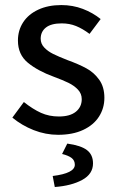

<svg xmlns="http://www.w3.org/2000/svg" viewBox="-20 -520 463 758"><path d="M212.4 -60.1Q256.3 -60.1 279.5 -78.9Q302.7 -97.7 302.7 -128.4Q302.7 -150.4 287.6 -166.3Q272.5 -182.1 250.5 -192.9Q228.5 -203.6 192.9 -216.8Q128.9 -240.2 89.8 -272.5Q50.8 -304.7 50.8 -359.9Q50.8 -400.4 71.5 -432.1Q92.3 -463.9 131.1 -481.9Q169.9 -500 222.2 -500Q267.1 -500 306.9 -484.9Q346.7 -469.7 377.4 -444.8L333.5 -386.2Q306.2 -406.7 280.3 -417.2Q254.4 -427.7 223.6 -427.7Q182.1 -427.7 161.4 -411.4Q140.6 -395 140.6 -367.2Q140.6 -347.2 154.8 -332.3Q168.9 -317.4 190.2 -306.9Q211.4 -296.4 246.6 -282.7Q291 -266.6 321 -250.2Q351.1 -233.9 371.6 -205.3Q392.1 -176.8 392.1 -133.8Q392.1 -92.8 370.8 -59.6Q349.6 -26.4 308.3 -7.1Q267.1 12.2 209.5 12.2Q160.2 12.2 113 -6.3Q65.9 -24.9 28.8 -55.7L74.2 -117.2Q109.9 -88.9 141.8 -74.5Q173.8 -60.1 212.4 -60.1ZM196.3 218.3 188 174.8Q275.4 164.1 275.4 130.4Q275.4 113.3 262.5 103.5Q249.5 93.8 225.1 87.9L245.6 46.9Q299.3 54.2 323.2 72.5Q347.2 90.8 347.2 125Q347.2 167 304.7 190.2Q262.2 213.4 196.3 218.3Z"/></svg>

Font: Varta SemiBold
Style: Regular
Weight: 600
Designer: Joana Correia, Viktoriya Grabowska, Eben Sorkin
Foundry: Sorkin Type
Version: Version 1.003; ttfautohint (v1.3) -l 8 -r 24 -G 200 -x 12 -H